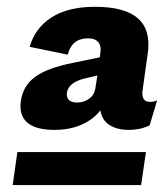

<svg xmlns="http://www.w3.org/2000/svg" viewBox="-20 -681 486 562"><path d="M66.9 -543.9Q82.5 -599.1 130.9 -630.1Q179.2 -661.1 257.8 -661.1Q346.2 -661.1 384.5 -626.5Q422.9 -591.8 412.1 -522L397 -414.1Q394 -382.8 418.9 -382.8Q431.2 -382.8 439.9 -387.2L418 -314Q390.6 -300.8 357.9 -300.8Q322.3 -300.8 300.3 -315.2Q278.3 -329.6 273.9 -357.9Q253.4 -331.5 219 -316.2Q184.6 -300.8 139.2 -300.8Q84.5 -300.8 59.8 -322.3Q35.2 -343.8 41 -384.8Q46.9 -429.2 82.3 -455.6Q117.7 -481.9 193.8 -497.1L272 -513.2L273.9 -525.9Q276.9 -546.4 267.6 -557.6Q258.3 -568.8 237.8 -568.8Q190.4 -568.8 178.2 -521ZM17.1 -139.2 30.8 -235.8H407.2L393.1 -139.2ZM175.8 -409.2Q174.3 -394.5 182.4 -387.7Q190.4 -380.9 206.1 -380.9Q224.6 -380.9 240 -391.4Q255.4 -401.9 258.8 -420.9L265.1 -460L227.1 -451.2Q179.7 -439 175.8 -409.2Z"/></svg>

Font: Human Sans Black
Style: Italic
Weight: 800
Italic angle: -8°
Designer: Tim Radville
Foundry: Continuum
Version: Version 1.000;FEAKit 1.0